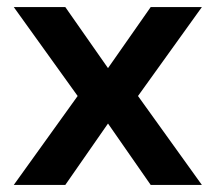

<svg xmlns="http://www.w3.org/2000/svg" viewBox="-20 -524 611 544"><path d="M19 0 200 -252 19 -504H165L286 -331L407 -504H552L371 -252L552 0H407L286 -174L165 0Z"/></svg>

Font: DM Sans
Style: Bold
Weight: 700
Designer: Colophon Foundry, Jonny Pinhorn
Foundry: Colophon Foundry
Version: Version 4.004; ttfautohint (v1.8.4.7-5d5b)